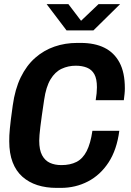

<svg xmlns="http://www.w3.org/2000/svg" viewBox="-20 -905 640 935"><path d="M256 10Q204 10 162 -3.5Q120 -17 89 -44.5Q58 -72 41.5 -115Q25 -158 25 -217Q25 -231 25.5 -245.5Q26 -260 28 -278.5Q30 -297 33 -324Q36 -351 42 -391Q53 -471 81 -528.5Q109 -586 151 -623Q193 -660 245 -678Q297 -696 356 -696H373Q441 -696 488.5 -672.5Q536 -649 562 -600.5Q588 -552 588 -475Q588 -461 586.5 -447Q585 -433 583 -417H446Q449 -435 450.5 -450.5Q452 -466 452 -480Q452 -521 439.5 -543.5Q427 -566 403.5 -575.5Q380 -585 349 -585Q312 -585 280 -570Q248 -555 226 -518.5Q204 -482 195 -419Q182 -333 176.5 -287.5Q171 -242 171 -220Q171 -175 185 -149Q199 -123 223 -112Q247 -101 279 -101Q322 -101 352.5 -116.5Q383 -132 402 -169Q421 -206 430 -268H561Q549 -176 509 -114.5Q469 -53 408.5 -21.5Q348 10 276 10ZM304 -757 207 -885H313L389 -785H355L460 -885H565L435 -757Z"/></svg>

Font: Chivo Mono Medium SemiBold
Style: Italic
Weight: 600
Italic angle: -8.05°
Monospace: yes
Version: Version 1.008